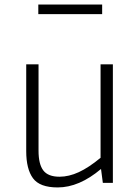

<svg xmlns="http://www.w3.org/2000/svg" viewBox="-20 -802 615 842"><path d="M95 0ZM475 -520V0H431L423 -61Q327 20 233 20Q154 20 124.5 -20.5Q95 -61 95 -139V-520H149V-141Q149 -82 170 -54.5Q191 -27 241 -27Q282 -27 325.5 -47Q369 -67 421 -110V-520ZM148 -782H428V-740H148Z"/></svg>

Font: Martel Sans ExtraLight
Style: Regular
Weight: 275
Designer: Dan Reynolds and Mathieu Réguer
Foundry: Dan Reynolds and Mathieu Réguer
Version: Version 1.002; ttfautohint (v1.1) -l 5 -r 5 -G 72 -x 0 -D la